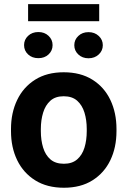

<svg xmlns="http://www.w3.org/2000/svg" viewBox="-20 -881 605 911"><path d="M32.2 -258.8V-269Q32.2 -345.7 61.5 -406.7Q90.8 -467.8 146.7 -502.9Q202.6 -538.1 282.2 -538.1Q362.3 -538.1 418.5 -502.9Q474.6 -467.8 503.7 -406.7Q532.7 -345.7 532.7 -269V-258.8Q532.7 -181.6 503.7 -121.1Q474.6 -60.5 418.9 -25.4Q363.3 9.8 283.2 9.8Q203.1 9.8 147 -25.4Q90.8 -60.5 61.5 -121.1Q32.2 -181.6 32.2 -258.8ZM173.8 -269V-258.8Q173.8 -215.8 184.6 -180.7Q195.3 -145.5 219.2 -124.8Q243.2 -104 283.2 -104Q322.3 -104 346.2 -124.8Q370.1 -145.5 380.9 -180.7Q391.6 -215.8 391.6 -258.8V-269Q391.6 -311 380.9 -346.4Q370.1 -381.8 346.2 -403.1Q322.3 -424.3 282.2 -424.3Q242.7 -424.3 219 -403.1Q195.3 -381.8 184.6 -346.4Q173.8 -311 173.8 -269ZM94.2 -667Q94.2 -692.9 113.3 -710.9Q132.3 -729 162.1 -729Q191.4 -729 210.4 -710.9Q229.5 -692.9 229.5 -667Q229.5 -640.6 210.4 -622.8Q191.4 -605 162.1 -605Q132.3 -605 113.3 -622.8Q94.2 -640.6 94.2 -667ZM332.5 -666.5Q332.5 -692.4 351.6 -710.4Q370.6 -728.5 399.9 -728.5Q429.2 -728.5 448.5 -710.4Q467.8 -692.4 467.8 -666.5Q467.8 -640.6 448.5 -622.6Q429.2 -604.5 399.9 -604.5Q370.6 -604.5 351.6 -622.6Q332.5 -640.6 332.5 -666.5ZM450.7 -861.3V-780.3H113.3V-861.3Z"/></svg>

Font: RobotoDEMO
Style: Regular
Weight: 400
Designer: Christian Robertson
Foundry: Google
Version: Version 2.136